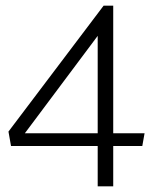

<svg xmlns="http://www.w3.org/2000/svg" viewBox="-20 -591 552 680"><path d="M492 -119H381V-571H347L10 -125L19 -74H326V69H381V-74H484ZM326 -464V-119H68Z"/></svg>

Font: Catamaran ExtraLight
Style: Regular
Weight: 250
Designer: Pria Ravichandran
Version: Version 2.000